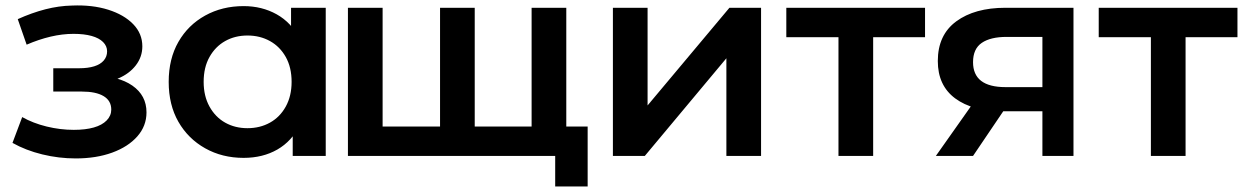

<svg xmlns="http://www.w3.org/2000/svg" viewBox="-20 -562 4487 692"><path d="M253 9Q327 9 384.5 -12Q442 -33 475 -70.5Q508 -108 508 -157Q508 -218 457 -253.5Q406 -289 317 -289L313 -262Q365 -262 405.5 -279Q446 -296 469.5 -326.5Q493 -357 493 -395Q493 -441 460 -475Q427 -509 370 -527Q313 -545 240 -542Q192 -541 143.5 -528.5Q95 -516 44 -493L76 -401Q120 -420 162.5 -430Q205 -440 245 -440Q283 -440 310 -432.5Q337 -425 351.5 -410.5Q366 -396 366 -377Q366 -358 354 -344Q342 -330 319.5 -323Q297 -316 265 -316H172V-232H275Q326 -232 353.5 -215.5Q381 -199 381 -167Q381 -145 364.5 -128Q348 -111 318 -102.5Q288 -94 246 -94Q197 -94 148 -106Q99 -118 60 -140L25 -47Q73 -20 132.5 -5.5Q192 9 253 9Z M858 7Q781 7 719.5 -27.5Q658 -62 623 -123Q588 -184 588 -267Q588 -350 623 -411Q658 -472 719.5 -506Q781 -540 858 -540Q924 -540 977 -510.5Q1030 -481 1061.5 -421Q1093 -361 1093 -267Q1093 -174 1062.5 -113.5Q1032 -53 979.5 -23Q927 7 858 7ZM872 -100Q917 -100 953 -120Q989 -140 1010 -178Q1031 -216 1031 -267Q1031 -319 1010 -356.5Q989 -394 953 -414Q917 -434 872 -434Q827 -434 791.5 -414Q756 -394 735 -356.5Q714 -319 714 -267Q714 -216 735 -178Q756 -140 791.5 -120Q827 -100 872 -100ZM1035 0V-126L1039 -268L1029 -410V-534H1154V0Z M1593 -106 1566 -76V-534H1691V-76L1661 -106H1925L1896 -76V-534H2021V0H1234V-534H1359V-76L1330 -106ZM1981 110V-31L2010 0H1892V-106H2098V110Z M2189 0V-534H2314V-182L2609 -534H2723V0H2598V-352L2304 0Z M3002 0V-458L3031 -428H2814V-534H3314V-428H3098L3127 -458V0Z M3737 0V-182L3755 -161H3595Q3485 -161 3422.5 -207.5Q3360 -254 3360 -342Q3360 -436 3426.5 -485Q3493 -534 3604 -534H3849V0ZM3353 0 3497 -204H3625L3487 0ZM3737 -222V-462L3755 -429H3608Q3550 -429 3518.5 -407.5Q3487 -386 3487 -338Q3487 -248 3604 -248H3755Z M4128 0V-458L4157 -428H3940V-534H4440V-428H4224L4253 -458V0Z"/></svg>

Font: MOST Montserrat SemiBold
Style: Regular
Weight: 600
Designer: Julieta Ulanovsky
Foundry: Julieta Ulanovsky
Version: Version 8.000;March 11, 2024;FontCreator 15.0.0.2926 64-bit